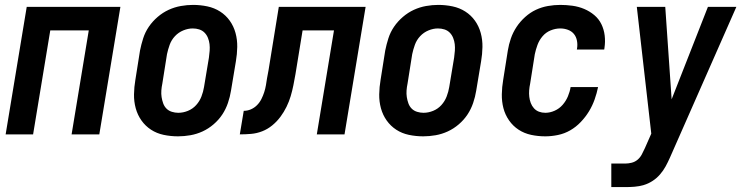

<svg xmlns="http://www.w3.org/2000/svg" viewBox="-20 -548 3040 783"><path d="M3 0 89 -520H471L385 0H272L342 -424H185L115 0Z M706 8Q676 8 647.5 2Q619 -4 596 -19Q573 -34 557 -56.5Q541 -79 533.5 -106.5Q526 -134 526.5 -163.5Q527 -193 532 -222L551 -342Q556 -367 564 -392Q572 -417 587 -439Q602 -461 623 -479Q644 -497 668 -508Q692 -519 717.5 -523.5Q743 -528 767 -528Q797 -528 825.5 -522Q854 -516 877.5 -501Q901 -486 917 -463.5Q933 -441 940.5 -413.5Q948 -386 947.5 -356.5Q947 -327 942 -298L922 -178Q918 -153 909.5 -128Q901 -103 886.5 -81Q872 -59 851 -41Q830 -23 806 -12Q782 -1 756.5 3.5Q731 8 706 8ZM707 -88Q727 -88 746.5 -96Q766 -104 780 -119.5Q794 -135 801.5 -154.5Q809 -174 812 -193L832 -313Q834 -327 835 -341Q836 -355 834.5 -368Q833 -381 828 -393.5Q823 -406 814 -415Q805 -424 792.5 -428Q780 -432 766 -432Q747 -432 727.5 -424Q708 -416 693.5 -400.5Q679 -385 672 -365.5Q665 -346 661 -327L642 -207Q639 -193 638 -179Q637 -165 639 -152Q641 -139 645.5 -126.5Q650 -114 659 -105Q668 -96 681 -92Q694 -88 707 -88Z M958 0 974 -96Q989 -96 1003 -102Q1017 -108 1028 -119Q1039 -130 1046 -144Q1053 -158 1057.5 -172Q1062 -186 1064.5 -200.5Q1067 -215 1069 -229Q1071 -237 1072 -245Q1073 -253 1075 -261L1117 -520H1471L1385 0H1272L1342 -424H1214L1185 -246Q1181 -223 1176.5 -200.5Q1172 -178 1165.5 -156Q1159 -134 1148.5 -112.5Q1138 -91 1123.5 -71.5Q1109 -52 1090 -36.5Q1071 -21 1049 -12.5Q1027 -4 1004 -2Q981 0 958 0Z M1706 8Q1676 8 1647.5 2Q1619 -4 1596 -19Q1573 -34 1557 -56.5Q1541 -79 1533.5 -106.5Q1526 -134 1526.5 -163.5Q1527 -193 1532 -222L1551 -342Q1556 -367 1564 -392Q1572 -417 1587 -439Q1602 -461 1623 -479Q1644 -497 1668 -508Q1692 -519 1717.5 -523.5Q1743 -528 1767 -528Q1797 -528 1825.5 -522Q1854 -516 1877.5 -501Q1901 -486 1917 -463.5Q1933 -441 1940.5 -413.5Q1948 -386 1947.5 -356.5Q1947 -327 1942 -298L1922 -178Q1918 -153 1909.5 -128Q1901 -103 1886.5 -81Q1872 -59 1851 -41Q1830 -23 1806 -12Q1782 -1 1756.5 3.5Q1731 8 1706 8ZM1707 -88Q1727 -88 1746.5 -96Q1766 -104 1780 -119.5Q1794 -135 1801.5 -154.5Q1809 -174 1812 -193L1832 -313Q1834 -327 1835 -341Q1836 -355 1834.5 -368Q1833 -381 1828 -393.5Q1823 -406 1814 -415Q1805 -424 1792.5 -428Q1780 -432 1766 -432Q1747 -432 1727.5 -424Q1708 -416 1693.5 -400.5Q1679 -385 1672 -365.5Q1665 -346 1661 -327L1642 -207Q1639 -193 1638 -179Q1637 -165 1639 -152Q1641 -139 1645.5 -126.5Q1650 -114 1659 -105Q1668 -96 1681 -92Q1694 -88 1707 -88Z M2204 8Q2174 8 2146 2Q2118 -4 2095 -19Q2072 -34 2056 -57Q2040 -80 2033 -107Q2026 -134 2026.5 -163.5Q2027 -193 2032 -222L2051 -342Q2055 -367 2063.5 -391.5Q2072 -416 2086.5 -438Q2101 -460 2121.5 -478.5Q2142 -497 2165.5 -508Q2189 -519 2214.5 -523.5Q2240 -528 2265 -528Q2290 -528 2315 -524.5Q2340 -521 2362.5 -511.5Q2385 -502 2403.5 -486.5Q2422 -471 2432.5 -449.5Q2443 -428 2446 -403Q2449 -378 2445 -352Q2445 -350 2444.5 -348.5Q2444 -347 2444 -346H2332Q2333 -347 2333 -347.5Q2333 -348 2333 -349Q2336 -365 2333 -381.5Q2330 -398 2320.5 -409.5Q2311 -421 2296 -426.5Q2281 -432 2265 -432Q2245 -432 2225.5 -424Q2206 -416 2192.5 -400Q2179 -384 2172 -365Q2165 -346 2161 -327L2142 -207Q2139 -193 2138 -179.5Q2137 -166 2138.5 -153Q2140 -140 2144.5 -128Q2149 -116 2157.5 -106.5Q2166 -97 2178 -92.5Q2190 -88 2204 -88Q2223 -88 2242 -96.5Q2261 -105 2274.5 -120.5Q2288 -136 2296 -155Q2304 -174 2307 -193H2419Q2414 -168 2405 -142.5Q2396 -117 2382 -94Q2368 -71 2348.5 -50.5Q2329 -30 2305.5 -16.5Q2282 -3 2255.5 2.5Q2229 8 2204 8Z M2473 215V119H2530Q2543 119 2556.5 115.5Q2570 112 2580.5 103Q2591 94 2597.5 81.5Q2604 69 2610 56L2636 -3L2577 -520H2693L2719 -143L2867 -520H2983L2712 95Q2704 113 2694.5 130.5Q2685 148 2671.5 163.5Q2658 179 2641 190Q2624 201 2605.5 206.5Q2587 212 2568 213.5Q2549 215 2530 215Z"/></svg>

Font: Iosevka SS04 Oblique
Style: Bold
Weight: 700
Italic angle: -9°
Monospace: yes
Designer: Belleve Invis
Foundry: Belleve Invis
Version: Version 19.0.0; ttfautohint (v1.8.4)